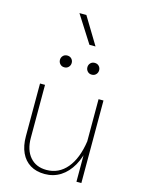

<svg xmlns="http://www.w3.org/2000/svg" viewBox="-136 -1004 806 1086"><g transform="rotate(15 267.5 -461.0)"><path d="M327.1 -767.1 231 -925.8H190.4L291.5 -767.1ZM420.9 -483.4V-151.4V0H449.7V-483.4ZM78.1 -174.3Q78.1 -118.7 96.7 -78.6Q115.2 -38.6 150.4 -17.1Q185.5 4.4 235.4 4.4Q286.6 4.4 327.4 -21.5Q368.2 -47.4 395.8 -95.9Q423.3 -144.5 434.1 -212.4L420.9 -236.3Q405.8 -133.3 358.4 -76.9Q311 -20.5 239.3 -20.5Q177.7 -20.5 142.6 -61.3Q107.4 -102.1 107.4 -173.3V-483.4H78.1ZM152.3 -642.1Q152.3 -627.9 161.9 -617.7Q171.4 -607.4 186.5 -607.4Q202.1 -607.4 211.7 -617.7Q221.2 -627.9 221.2 -642.1Q221.2 -656.2 211.7 -666.3Q202.1 -676.3 186.5 -676.3Q171.4 -676.3 161.9 -666.3Q152.3 -656.2 152.3 -642.1ZM313 -642.1Q313 -627.9 322.5 -617.7Q332 -607.4 347.2 -607.4Q362.8 -607.4 372.3 -617.7Q381.8 -627.9 381.8 -642.1Q381.8 -656.2 372.3 -666.3Q362.8 -676.3 347.2 -676.3Q332 -676.3 322.5 -666.3Q313 -656.2 313 -642.1Z"/></g></svg>

Font: Estedad-FD-VF Thin
Style: Regular
Weight: 100
Designer: Amin Abedi
Version: Version 5.0